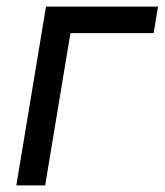

<svg xmlns="http://www.w3.org/2000/svg" viewBox="-20 -559 497 579"><path d="M456.5 -539.1 443.4 -459H192.4L116.2 0H29.3L118.7 -539.1Z"/></svg>

Font: Inter 18pt
Style: Italic
Weight: 400
Italic angle: -9.3988°
Designer: Rasmus Andersson
Foundry: rsms
Version: Version 4.001;git-66647c0bb